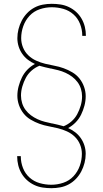

<svg xmlns="http://www.w3.org/2000/svg" viewBox="-20 -843 540 1006"><path d="M249 143Q226 143 203 139.5Q180 136 159 126Q138 116 121 100.5Q104 85 92.5 65Q81 45 75.5 22.5Q70 0 70 -23V-25H89V-23Q89 8 100.5 37.5Q112 67 135 87.5Q158 108 188 116.5Q218 125 249 125Q281 125 312 114.5Q343 104 365 80.5Q387 57 398 26Q409 -5 409 -37Q409 -62 399.5 -85.5Q390 -109 372 -126.5Q354 -144 331 -154.5Q308 -165 283.5 -171Q259 -177 234.5 -181.5Q210 -186 186.5 -194.5Q163 -203 141 -216Q119 -229 103.5 -248.5Q88 -268 79.5 -292Q71 -316 71 -341Q71 -366 77.5 -390.5Q84 -415 95 -437.5Q106 -460 123.5 -478Q141 -496 163 -508Q143 -517 126 -530Q109 -543 96.5 -561Q84 -579 77.5 -600Q71 -621 71 -643Q71 -667 77 -690.5Q83 -714 94 -735Q105 -756 121.5 -773.5Q138 -791 159 -802.5Q180 -814 203.5 -818.5Q227 -823 251 -823Q274 -823 297 -819.5Q320 -816 341 -806Q362 -796 379 -780.5Q396 -765 407.5 -745Q419 -725 424.5 -702.5Q430 -680 430 -657V-655H411V-657Q411 -688 399.5 -717.5Q388 -747 365 -767.5Q342 -788 312 -796.5Q282 -805 251 -805Q219 -805 188 -794.5Q157 -784 135 -760.5Q113 -737 102 -706Q91 -675 91 -643Q91 -618 100.5 -594.5Q110 -571 128 -553.5Q146 -536 169 -525.5Q192 -515 216.5 -509Q241 -503 265.5 -498.5Q290 -494 313.5 -485.5Q337 -477 359 -464Q381 -451 396.5 -431.5Q412 -412 420.5 -388Q429 -364 429 -339Q429 -314 422.5 -289.5Q416 -265 405 -242.5Q394 -220 376.5 -202Q359 -184 337 -172Q357 -163 374 -150Q391 -137 403.5 -119Q416 -101 422.5 -80Q429 -59 429 -37Q429 -13 423 10.5Q417 34 406 55Q395 76 378.5 93.5Q362 111 341 122.5Q320 134 296.5 138.5Q273 143 249 143ZM312 -181Q335 -190 354 -206.5Q373 -223 384.5 -244.5Q396 -266 403 -290Q410 -314 410 -338Q410 -358 404 -377.5Q398 -397 386 -413Q374 -429 358 -441Q342 -453 323.5 -461.5Q305 -470 285.5 -475Q266 -480 247 -484H245Q231 -487 216.5 -490.5Q202 -494 188 -498V-499Q165 -490 146 -473.5Q127 -457 115.5 -435.5Q104 -414 97 -390Q90 -366 90 -342Q90 -322 96 -302.5Q102 -283 114 -267Q126 -251 142 -239Q158 -227 176.5 -218.5Q195 -210 214.5 -205Q234 -200 253 -196H255Q269 -193 283.5 -189.5Q298 -186 312 -182Z"/></svg>

Font: Iosevka SS18 Thin
Style: Regular
Weight: 100
Monospace: yes
Designer: Belleve Invis
Foundry: Belleve Invis
Version: Version 25.1.1; ttfautohint (v1.8.4)